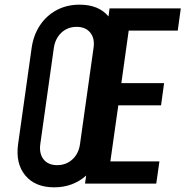

<svg xmlns="http://www.w3.org/2000/svg" viewBox="-20 -786 794 822"><path d="M212 16Q130.5 16 88.2 -35Q46 -86 57.5 -169L115.5 -581Q123.5 -636.5 151.5 -678.2Q179.5 -720 223 -743Q266.5 -766 320.5 -766Q403 -766 444.5 -715.5L449 -750H754L741 -655H531L499.5 -430H682.5L669.5 -335H486.5L452.5 -95H662.5L649 0H344L349 -34.5Q322.5 -10.5 287.8 2.8Q253 16 212 16ZM225 -79Q263.5 -79 290.2 -103.8Q317 -128.5 322.5 -169L380.5 -581Q386.5 -621.5 366.5 -646.2Q346.5 -671 308 -671Q269.5 -671 243 -646.2Q216.5 -621.5 210.5 -581L152.5 -169Q147 -128.5 166.5 -103.8Q186 -79 225 -79Z"/></svg>

Font: Mohave Light Medium
Style: Italic
Weight: 500
Italic angle: -8°
Version: Version 2.003